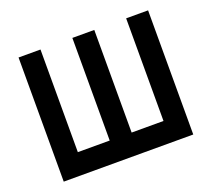

<svg xmlns="http://www.w3.org/2000/svg" viewBox="-106 -736 961 872"><g transform="rotate(-20 375.0 -300.0)"><path d="M62 -600H168V-104H322V-600H428V-104H582V-600H688V0H62Z"/></g></svg>

Font: Martian Mono sWd Rg
Style: Regular
Weight: 400
Width: 6
Monospace: yes
Designer: Roman Shamin
Foundry: Evil Martians
Version: Version 1.000